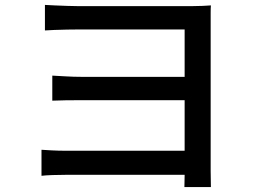

<svg xmlns="http://www.w3.org/2000/svg" viewBox="-20 -732 1040 782"><path d="M163 -712Q177 -711 202 -710Q227 -709 254 -708Q281 -707 299 -707Q320 -707 355 -707Q390 -707 433.5 -707Q477 -707 523.5 -707Q570 -707 615 -707Q660 -707 698 -707Q736 -707 761 -707Q783 -707 804.5 -708Q826 -709 839 -710Q838 -699 838 -680Q838 -661 838 -640Q838 -629 838 -587.5Q838 -546 838 -486.5Q838 -427 838 -359.5Q838 -292 838 -227.5Q838 -163 838 -112.5Q838 -62 838 -36Q838 -20 838.5 -1.5Q839 17 839 30H731Q731 21 731.5 8.5Q732 -4 732 -18Q732 -32 732 -44Q732 -77 732 -128Q732 -179 732 -240Q732 -301 732 -362Q732 -423 732 -476Q732 -529 732 -565.5Q732 -602 732 -612Q721 -612 690.5 -612Q660 -612 618.5 -612Q577 -612 530 -612Q483 -612 438 -612Q393 -612 356.5 -612Q320 -612 299 -612Q281 -612 253.5 -611.5Q226 -611 201 -610Q176 -609 163 -608ZM193 -424Q215 -423 247.5 -421Q280 -419 312 -419Q329 -419 367 -419Q405 -419 455 -419Q505 -419 558.5 -419Q612 -419 660.5 -419Q709 -419 742 -419Q775 -419 784 -419V-324Q775 -324 741.5 -324Q708 -324 660.5 -324Q613 -324 559 -324Q505 -324 455 -324Q405 -324 367.5 -324Q330 -324 313 -324Q280 -324 246.5 -323.5Q213 -323 193 -322ZM149 -122Q164 -121 191 -119.5Q218 -118 250 -118Q269 -118 311 -118Q353 -118 409 -118Q465 -118 524.5 -118Q584 -118 638 -118Q692 -118 731.5 -118Q771 -118 785 -118V-20Q768 -20 728 -20Q688 -20 633.5 -20Q579 -20 520.5 -20Q462 -20 407 -20Q352 -20 310.5 -20Q269 -20 250 -20Q222 -20 193.5 -19Q165 -18 149 -16Z"/></svg>

Font: Noto Sans KR Medium
Style: Regular
Weight: 500
Designer: Ryoko NISHIZUKA  (kana, bopomofo & ideographs); Paul D. Hunt (Latin, Greek & Cyrillic); Sandoll Communications , Soo-you
Foundry: Adobe
Version: Version 2.004-H2;hotconv 1.0.118;makeotfexe 2.5.65603